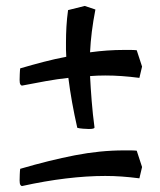

<svg xmlns="http://www.w3.org/2000/svg" viewBox="-20 -656 540 646"><path d="M279 -222Q273 -222 259.5 -223Q246 -224 240 -226Q230 -270 222.5 -312Q215 -354 210 -394Q173 -390 134 -383Q95 -376 54 -368Q51 -368 48.5 -372Q46 -376 46 -387Q46 -393 46.5 -406.5Q47 -420 48 -426Q89 -438 127.5 -448Q166 -458 203 -465Q202 -477 202 -489Q202 -501 202 -513Q202 -539 203.5 -566Q205 -593 209 -622L265 -636L301 -624Q286 -547 283 -480Q312 -484 340.5 -486Q369 -488 397 -488Q408 -488 419 -488Q430 -488 440 -487L458 -432L449 -394Q418 -398 390 -400Q362 -402 334 -402Q321 -402 308 -401.5Q295 -401 283 -400Q285 -360 288.5 -316Q292 -272 298 -227Q298 -225 294 -223.5Q290 -222 279 -222ZM54 -30Q51 -30 48.5 -34Q46 -38 46 -49Q46 -55 46.5 -69Q47 -83 48 -88Q147 -117 232 -133.5Q317 -150 397 -150Q408 -150 419 -150Q430 -150 440 -149L458 -94L449 -56Q418 -60 390 -62Q362 -64 334 -64Q272 -64 201.5 -55.5Q131 -47 54 -30Z"/></svg>

Font: Julee
Style: Regular
Weight: 400
Designer: Julian Tunni
Foundry: Julian Tunni
Version: Version 1.002; ttfautohint (v1.8.4.7-5d5b);gftools[0.9.23]